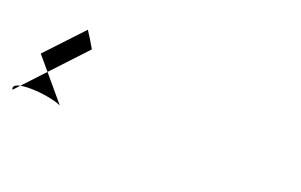

<svg xmlns="http://www.w3.org/2000/svg" viewBox="-167 -152 634 404"><g transform="rotate(20 149.5 50.5)"><path d="M0 0 -10 -17 -22 -36 -98 45 -23 134C-53 120 -140 114 -128 137Z"/></g></svg>

Font: Squarish
Style: Fog
Weight: 400
Foundry: Cannot Into Space Fonts
Version: Version 0.272